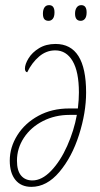

<svg xmlns="http://www.w3.org/2000/svg" viewBox="-20 -717 388 747"><path d="M18 -92Q18 -144 47.5 -191Q77 -238 129.5 -266.5Q182 -295 249 -295H283Q287 -329 287 -357Q287 -438 262.5 -479.5Q238 -521 195 -521Q160 -521 132 -497Q104 -473 86 -436Q82 -436 79.5 -440Q77 -444 77 -450Q77 -467 91 -490Q105 -513 132 -529.5Q159 -546 196 -546Q315 -546 315 -357Q315 -279 287.5 -192.5Q260 -106 211 -48Q162 10 102 10Q62 10 40 -17Q18 -44 18 -92ZM279 -270H251Q194 -270 147 -246Q100 -222 73 -181Q46 -140 46 -92Q46 -53 62 -34Q78 -15 106 -15Q143 -15 179 -52.5Q215 -90 241.5 -149.5Q268 -209 279 -270ZM147 -664Q147 -679 153 -688Q159 -697 171 -697Q192 -697 192 -669Q192 -652 185.5 -644Q179 -636 169 -636Q158 -636 152.5 -642.5Q147 -649 147 -664ZM272 -664Q272 -679 278.5 -688Q285 -697 296 -697Q317 -697 317 -669Q317 -652 310.5 -644Q304 -636 294 -636Q272 -636 272 -664Z"/></svg>

Font: Noto Serif CondThin
Style: Italic
Weight: 250
Width: 3
Italic angle: -12°
Designer: Monotype Design Team
Foundry: Monotype Imaging Inc.
Version: Version 1.001